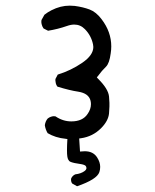

<svg xmlns="http://www.w3.org/2000/svg" viewBox="-20 -526 540 669"><path d="M329.1 55.7Q329.1 39.1 318.4 22.5Q304.7 1 275.4 1Q271 1 258.8 2L255.9 -43.5L262.7 -44.4Q303.2 -50.3 332 -79.1Q357.4 -104.5 359.9 -130.9Q361.3 -146 361.3 -154.8Q361.3 -163.6 361.3 -168Q360.8 -178.2 359.9 -189.5Q357.4 -216.3 321.8 -251.5L317.4 -256.3L321.3 -261.2Q335.4 -280.3 349.6 -293.9Q361.3 -305.7 365.7 -339.8Q367.7 -352.5 367.7 -364.3Q367.7 -415 334 -459Q314.9 -484.4 292.2 -492.9Q269.5 -501.5 240.2 -505.4Q231.4 -506.3 222.7 -506.3Q190.4 -506.3 159.2 -490.2Q146.5 -483.9 134.8 -474.6L124.5 -456.1Q124 -453.6 124 -449.7Q124 -445.8 125.7 -439.5Q127.4 -433.1 131.8 -426.8L147.5 -418.9Q181.2 -424.3 213.4 -435.5Q227.1 -440.4 238.8 -440.4Q260.3 -440.4 275.9 -424.3Q297.9 -401.9 304.2 -371.1Q305.2 -366.7 305.2 -362.3Q305.2 -333.5 266.1 -306.9Q227.1 -280.3 181.2 -266.1L173.3 -251Q172.9 -249 172.9 -246.3Q172.9 -243.7 173.8 -239.7Q174.8 -231 180.2 -224.1Q223.1 -210.9 252.9 -206.5Q289.1 -200.7 295.4 -175.3Q296.9 -169.4 296.9 -163.1Q296.9 -145.5 285.2 -128.9Q268.1 -103 228.5 -103Q199.2 -103 173.3 -120.6Q171.4 -121.1 167.2 -121.1Q163.1 -121.1 157.2 -119.1Q151.4 -117.2 146 -112.8Q138.2 -103.5 136.2 -89.8Q138.2 -75.2 146 -62Q173.3 -45.9 208 -42.5L214.8 -41.5Q213.4 -18.6 213.4 -3.2Q213.4 12.2 214.6 19.3Q215.8 26.4 217.5 29.5Q219.2 32.7 221.2 35.2L226.1 38.1Q237.3 42.5 259.3 45.4Q273.4 47.4 278.3 51.8Q281.2 55.2 281.2 59.6Q281.2 64.9 274.9 69.8Q262.7 79.1 242.2 81.5Q232.4 85.9 228 95.7Q227.5 97.7 227.5 99.6Q227.5 107.9 231.4 113.3L248.5 123Q317.9 99.1 326.2 73.7Q329.1 64.9 329.1 55.7Z"/></svg>

Font: Bakudai
Style: ExtraLight
Weight: 200
Version: Version 1.48